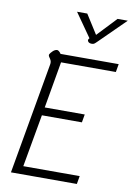

<svg xmlns="http://www.w3.org/2000/svg" viewBox="-101 -1010 738 1073"><g transform="rotate(10 267.5 -474.0)"><path d="M150 -631Q151 -634 151 -640Q151 -649 148 -655.5Q145 -662 138.5 -671Q132 -680 135 -687Q139 -695 151 -706.5Q163 -718 176 -718Q180 -718 186.5 -712.5Q193 -707 197 -700H527L519 -654H208L162 -390H389L381 -344H154L101 -46H421L413 0H39ZM337 -809 341 -814 247 -948H305L374 -839L477 -948H535L387 -802Q377 -792 372 -789Q367 -786 359 -786Q344 -786 338 -794Q332 -802 337 -809Z"/></g></svg>

Font: Niramit ExtraLight
Style: Italic
Weight: 200
Italic angle: -10°
Designer: Katatrad Aksorn Co.,Ltd.
Foundry: Cadson Demak Co.,Ltd.
Version: Version 1.000; ttfautohint (v1.6)